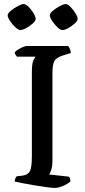

<svg xmlns="http://www.w3.org/2000/svg" viewBox="-20 -932 423 952"><path d="M251 0Q242 0 215 -3.5Q188 -7 154.5 -12.5Q121 -18 92.5 -23.5Q64 -29 53 -32Q53 -40 56 -47Q59 -54 63 -58L91 -61Q119 -65 128.5 -83.5Q138 -102 138 -158V-574Q138 -618 146 -633.5Q154 -649 156 -651H64Q62 -655 58 -659Q54 -663 53 -673Q58 -679 70 -686.5Q82 -694 94.5 -699Q107 -704 113 -704H318Q322 -699 326.5 -689.5Q331 -680 331 -669L289 -656Q258 -646 249 -628Q240 -610 240 -569V-133Q240 -109 234.5 -91Q229 -73 223 -67L322 -56Q325 -54 327 -46.5Q329 -39 329 -32Q314 -19 291 -9.5Q268 0 251 0ZM289 -783Q279 -783 264.5 -797Q250 -811 238.5 -828.5Q227 -846 227 -856Q227 -866 242.5 -879Q258 -892 277 -902Q296 -912 306 -912Q316 -912 330 -897.5Q344 -883 354.5 -865.5Q365 -848 365 -838Q365 -829 351 -816Q337 -803 319 -793Q301 -783 289 -783ZM80 -783Q71 -783 56 -797Q41 -811 29.5 -828.5Q18 -846 18 -856Q18 -866 34 -879Q50 -892 69 -902Q88 -912 98 -912Q108 -912 122 -898Q136 -884 146.5 -866Q157 -848 157 -838Q157 -829 143 -816Q129 -803 110.5 -793Q92 -783 80 -783Z"/></svg>

Font: Texturina
Style: Regular
Weight: 400
Designer: Guillermo Torres Carreño
Foundry: Omnibus-Type
Version: Version 1.002; ttfautohint (v1.8.3)